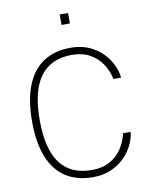

<svg xmlns="http://www.w3.org/2000/svg" viewBox="-100 -1002 858 1086"><g transform="rotate(-10 329.5 -459.5)"><path d="M347 10Q253.5 10 189.5 -31.8Q125.5 -73.5 92.8 -155.8Q60 -238 60 -360Q60 -482 92.8 -565Q125.5 -648 189.5 -690.5Q253.5 -733 347 -733Q418.5 -733 473 -702.2Q527.5 -671.5 560.2 -622Q593 -572.5 599 -517H555Q545.5 -564 519.2 -603.8Q493 -643.5 450 -667.8Q407 -692 347 -692Q266 -692 212 -655.2Q158 -618.5 131 -544.8Q104 -471 104 -360Q104 -193.5 164.5 -112.2Q225 -31 347 -31Q407 -31 450 -55Q493 -79 519.2 -118.8Q545.5 -158.5 555 -205.5H599Q594.5 -164.5 574.5 -125.8Q554.5 -87 521.8 -56.5Q489 -26 444.8 -8Q400.5 10 347 10ZM319 -869V-929H367V-869Z"/></g></svg>

Font: Public Sans Thin Thin
Style: Regular
Weight: 250
Version: Version 2.001